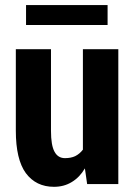

<svg xmlns="http://www.w3.org/2000/svg" viewBox="-20 -721 525 752"><path d="M312.5 -61.5Q292 -26.4 260.7 -7.8Q230.5 10.7 191.4 10.7Q121.1 10.7 81.1 -43Q42 -96.7 42 -209Q42 -254.9 42 -346.7Q42 -391.6 42 -528.3Q76.2 -528.3 179.7 -528.3Q179.7 -448.2 179.7 -208Q179.7 -152.3 193.4 -127Q207 -101.6 234.4 -101.6Q257.8 -101.6 274.4 -109.4Q292 -118.2 304.7 -134.8Q304.7 -265.6 304.7 -528.3Q338.9 -528.3 443.4 -528.3Q443.4 -396.5 443.4 0Q413.1 0 321.3 0Q319.3 -15.6 312.5 -61.5ZM401.4 -623Q321.3 -623 82 -623Q82 -642.6 82 -701.2Q162.1 -701.2 401.4 -701.2Q401.4 -681.6 401.4 -623Z"/></svg>

Font: Noto Sans Hebrew DECATHLON 
Style: Bold
Weight: 400
Designer: Monotype Design Team
Version: Version 2.000;GOOG;noto-fonts:20170220:a8a215d2e889